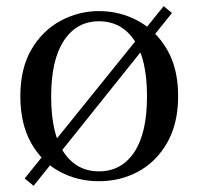

<svg xmlns="http://www.w3.org/2000/svg" viewBox="-20 -573 644 623"><path d="M538 -531 89 30 60 6 511 -553ZM301 15Q231 15 173 -16.5Q115 -48 80.5 -110Q46 -172 46 -261Q46 -351 82 -412.5Q118 -474 176.5 -505.5Q235 -537 301 -537Q369 -537 427.5 -505.5Q486 -474 522 -412.5Q558 -351 558 -261Q558 -172 522.5 -110Q487 -48 429 -16.5Q371 15 301 15ZM301 -17Q374 -17 415.5 -79Q457 -141 457 -260Q457 -381 415.5 -442.5Q374 -504 301 -504Q229 -504 187.5 -441.5Q146 -379 146 -260Q146 -139 187.5 -78Q229 -17 301 -17Z"/></svg>

Font: Noto Serif KR ExtraLight Medium
Style: Regular
Weight: 500
Version: Version 2.002-H1;hotconv 1.1.0;makeotfexe 2.6.0